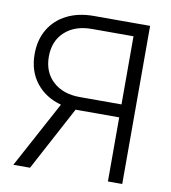

<svg xmlns="http://www.w3.org/2000/svg" viewBox="-82 -799 777 870"><g transform="rotate(10 307.0 -364.0)"><path d="M538.6 0H472.7V-294.9H284.2Q277.8 -294.9 272 -294.9L114.3 0H37.6L202.6 -305.7Q130.4 -325.2 87.9 -378.9Q45.4 -432.6 45.4 -511.2Q45.4 -577.1 74.5 -625.7Q103.5 -674.3 156.2 -700.9Q209 -727.5 279.8 -727.5H538.6ZM472.7 -354.5V-668H281.7Q203.6 -668 157.2 -625.5Q110.8 -583 110.8 -511.2Q110.8 -439.5 157.2 -397Q203.6 -354.5 280.8 -354.5Z"/></g></svg>

Font: Inter Display Light
Style: Regular
Weight: 300
Designer: Rasmus Andersson
Foundry: rsms
Version: Version 4.000;git-a52131595